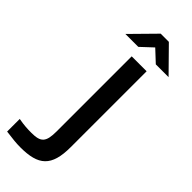

<svg xmlns="http://www.w3.org/2000/svg" viewBox="-405 -711 946 946"><g transform="rotate(45 68.5 -237.5)"><path d="M-29 116C-56 116 -81 115 -118 108V196C-71 202 -47 205 -17 205C108 205 158 164 158 28V-500H54V23C54 98 36 116 -29 116ZM-46 -556H44L105 -613L166 -556H255L133 -680H76Z"/></g></svg>

Font: LT Wave Text Medium
Style: Regular
Weight: 500
Designer: Daniel Lyons
Version: Version 2.5 (Glyphs App)